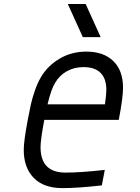

<svg xmlns="http://www.w3.org/2000/svg" viewBox="-20 -937 707 967"><path d="M515.6 -485Q515.6 -540.4 486.7 -569.7Q457.7 -599 400.4 -599Q353.5 -599 316.4 -578.1Q279.3 -557.3 257.8 -520.2Q238.3 -489.6 219.4 -411.5H508.5Q515.6 -459 515.6 -485ZM184.2 -196Q184.2 -67.7 309.9 -67.7Q386.1 -67.7 507.8 -81.4L492.8 -3.3Q372.4 10.4 294.9 10.4Q199.9 10.4 149.7 -41.3Q99.6 -93.1 99.6 -182.3Q99.6 -225.9 119.8 -333.3Q129.6 -384.8 136.1 -413.7Q142.6 -442.7 155.6 -480.5Q168.6 -518.2 184.9 -546.2Q218.1 -604.2 278.6 -640.6Q339.2 -677.1 415.4 -677.1Q501.3 -677.1 550.5 -629.6Q599.6 -582 599.6 -495.4Q599.6 -443.4 578.1 -333.3H203.1Q184.2 -233.7 184.2 -196ZM487 -750H397.1L321.6 -916.7H411.5Z"/></svg>

Font: Monoid
Style: Italic
Weight: 400
Width: 4
Italic angle: -11°
Monospace: yes
Version: Version 0.61